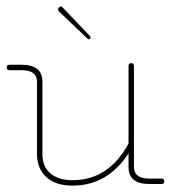

<svg xmlns="http://www.w3.org/2000/svg" viewBox="-20 -577 535 602"><path d="M207 5Q154 5 125 -22Q96 -49 96 -94V-321Q96 -357 47 -357H10Q1 -357 1 -365.5Q1 -374 10 -374H47Q113 -374 113 -321V-94Q113 -55 138 -33.5Q163 -12 207 -12Q321 -12 383 -127Q383 -127 383 -370Q383 -379 391.5 -379Q400 -379 400 -370V-53Q400 -17 449 -17H487Q495 -17 495 -8.5Q495 0 487 0H449Q383 0 383 -53V-96Q317 5 207 5ZM264 -460Q264 -454 258 -454Q256 -454 253 -457L165 -541Q162 -544 162 -547Q162 -550 165 -553.5Q168 -557 171 -557Q174 -557 178 -552L261 -465Q264 -462 264 -460Z"/></svg>

Font: Flamenco Light
Style: Regular
Weight: 300
Designer: Luciano Vergara
Foundry: Luciano Vergara
Version: Version 1.003